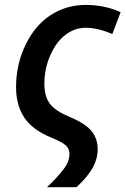

<svg xmlns="http://www.w3.org/2000/svg" viewBox="-20 -570 515 788"><path d="M162.1 -226.1Q162.1 -176.3 183.3 -146.2Q204.6 -116.2 262.2 -91.8Q330.1 -63.5 355.5 -32.5Q380.9 -1.5 380.9 43Q380.9 81.5 360.6 118.4Q340.3 155.3 293.9 198.2H172.9Q215.3 158.2 240.2 125.5Q265.1 92.8 265.1 62Q265.1 40 249.3 26.1Q233.4 12.2 189 -5.9Q112.3 -37.6 79.1 -88.4Q45.9 -139.2 45.9 -211.9Q45.9 -305.2 84.7 -385.7Q123.5 -466.3 188 -508.1Q252.4 -549.8 332 -549.8Q409.2 -549.8 475.1 -520L440.9 -430.2Q381.3 -456.1 332 -456.1Q286.6 -456.1 248.5 -427Q210.4 -397.9 186.3 -342.8Q162.1 -287.6 162.1 -226.1Z"/></svg>

Font: Open Sans Semibold
Style: Italic
Weight: 600
Italic angle: -12°
Foundry: Ascender Corporation
Version: Version 1.10